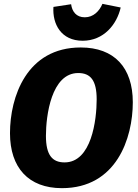

<svg xmlns="http://www.w3.org/2000/svg" viewBox="-20 -960 719 999"><path d="M410 -748C520 -748 588 -833 608 -921L513 -940C497 -902 466 -870 421 -870C377 -870 355 -900 350 -938L258 -924C252 -835 298 -748 410 -748ZM400 -713C118 -713 32 -455 32 -267C32 -88 128 19 302 19C586 19 671 -241 671 -428C671 -608 575 -713 400 -713ZM387 -580C451 -580 483 -542 483 -443C483 -335 456 -115 316 -115C252 -115 219 -153 219 -253C219 -358 247 -580 387 -580Z"/></svg>

Font: Fira Sans ExtraBold
Style: Italic
Weight: 800
Italic angle: -8°
Designer: bBox Type GmbH & Carrois Corporate GbR & Edenspiekermann AG
Foundry: bBox Type GmbH & Carrois Corporate GbR & Edenspiekermann AG
Version: Version 4.301;PS 004.301;hotconv 1.0.88;makeotf.lib2.5.64775